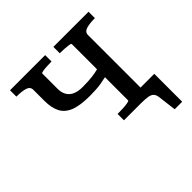

<svg xmlns="http://www.w3.org/2000/svg" viewBox="-166 -663 958 958"><g transform="rotate(-45 313.5 -184.0)"><path d="M411 -55V-219Q389 -214 370 -211Q338 -206 292 -206Q222 -206 183.5 -222Q145 -238 129.5 -270Q114 -302 114 -349V-427Q114 -449 91 -456Q68 -463 32 -463H30V-508H278V-463H275Q261 -463 244 -462Q227 -461 215 -459Q203 -457 203 -453V-344Q203 -319 213.5 -300.5Q224 -282 245 -272.5Q266 -263 298 -263Q339 -263 370 -267Q388 -269 411 -275V-453Q411 -457 398.5 -459Q386 -461 369 -462Q352 -463 338 -463H336V-508H584V-463H582Q546 -463 523 -456Q500 -449 500 -427V-57H597V140H544L532 43Q530 25 521 15.5Q512 6 494 3Q476 0 446 0H326V-45H338Q352 -45 369 -46Q386 -47 398.5 -49.5Q411 -52 411 -55Z"/></g></svg>

Font: Roboto Serif 20pt
Style: Regular
Weight: 400
Designer: Greg Gazdowicz
Foundry: Commercial Type
Version: Version 1.008